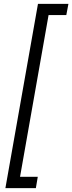

<svg xmlns="http://www.w3.org/2000/svg" viewBox="-20 -831 375 996"><path d="M8 145 177 -811H335L324 -753H232L84 86H176L166 145Z"/></svg>

Font: DM Sans 16pt Light
Style: Italic
Weight: 300
Italic angle: -10°
Version: Version 4.004;gftools[0.9.30]